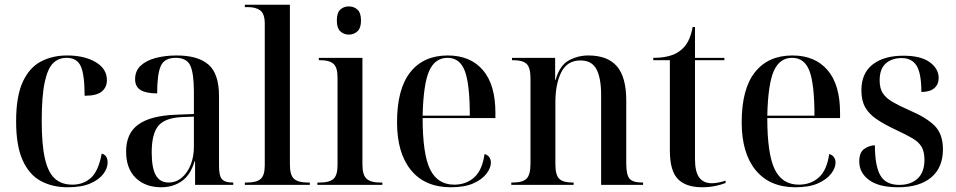

<svg xmlns="http://www.w3.org/2000/svg" viewBox="-20 -780 4035 810"><path d="M266 10Q201 10 152 -16.5Q103 -43 75.5 -104Q48 -165 48 -268Q48 -374 76 -434.5Q104 -495 152.5 -520.5Q201 -546 263 -546Q336 -546 383.5 -518Q431 -490 431 -442Q431 -412 409.5 -394Q388 -376 337 -376Q337 -464 321 -500Q305 -536 261 -536Q227 -536 204 -513.5Q181 -491 168.5 -432.5Q156 -374 156 -269Q156 -170 169.5 -111Q183 -52 211.5 -26.5Q240 -1 285 -1Q333 -1 364.5 -30.5Q396 -60 409 -132Q434 -126 434 -94Q434 -71 416.5 -47Q399 -23 362 -6.5Q325 10 266 10Z M660 10Q593 10 552.5 -29.5Q512 -69 512 -141Q512 -218 564 -255Q616 -292 721 -296L798 -299V-392Q798 -470 783 -503Q768 -536 721 -536Q674 -536 658.5 -502Q643 -468 643 -386Q597 -386 573.5 -400Q550 -414 550 -446Q550 -481 573.5 -503Q597 -525 637 -535.5Q677 -546 726 -546Q815 -546 859.5 -507.5Q904 -469 904 -374V-80Q904 -38 916.5 -24Q929 -10 961 -10H964V0H803V-100H801Q784 -42 747 -16Q710 10 660 10ZM691 -10Q723 -10 747 -30.5Q771 -51 784.5 -85Q798 -119 798 -160V-288L745 -286Q674 -282 647 -248Q620 -214 620 -137Q620 -71 637.5 -40.5Q655 -10 691 -10Z M1013 0V-10H1024Q1062 -10 1079.5 -25Q1097 -40 1097 -83V-679Q1097 -722 1078 -736Q1059 -750 1026 -750H1013V-760H1203V-86Q1203 -41 1220.5 -25.5Q1238 -10 1277 -10H1287V0Z M1452 -634Q1430 -634 1415.5 -648Q1401 -662 1401 -693Q1401 -726 1415.5 -739.5Q1430 -753 1452 -753Q1473 -753 1488 -739.5Q1503 -726 1503 -693Q1503 -662 1488 -648Q1473 -634 1452 -634ZM1319 0V-10H1332Q1369 -10 1386.5 -25Q1404 -40 1404 -84V-453Q1404 -496 1386.5 -511Q1369 -526 1333 -526H1325V-536H1509V-86Q1509 -41 1527 -25.5Q1545 -10 1581 -10H1593V0Z M1882 10Q1773 10 1714 -62Q1655 -134 1655 -264Q1655 -405 1711 -475.5Q1767 -546 1869 -546Q1964 -546 2017 -484.5Q2070 -423 2070 -304V-282H1763Q1763 -130 1794.5 -65.5Q1826 -1 1896 -1Q1947 -1 1981 -32Q2015 -63 2024 -130Q2037 -127 2044 -117Q2051 -107 2051 -94Q2051 -72 2032.5 -47.5Q2014 -23 1977 -6.5Q1940 10 1882 10ZM1962 -292Q1962 -425 1941 -480.5Q1920 -536 1868 -536Q1815 -536 1790.5 -480.5Q1766 -425 1763 -292Z M2137 0V-10H2145Q2184 -10 2201 -26Q2218 -42 2218 -90V-449Q2218 -495 2201.5 -510.5Q2185 -526 2147 -526H2140V-536H2322V-443H2324Q2341 -504 2379.5 -525Q2418 -546 2462 -546Q2543 -546 2582.5 -500.5Q2622 -455 2622 -355V-91Q2622 -42 2636 -26Q2650 -10 2689 -10H2693V0H2516V-380Q2516 -450 2496.5 -487.5Q2477 -525 2429 -525Q2373 -525 2348 -475.5Q2323 -426 2323 -348V-89Q2323 -41 2339.5 -25.5Q2356 -10 2394 -10H2400V0Z M2942 10Q2874 10 2840 -24.5Q2806 -59 2806 -145V-526H2736V-536Q2810 -536 2848 -565Q2870 -581 2883 -606Q2896 -631 2902 -666H2912V-536H3036V-526H2912V-109Q2912 -55 2930 -31Q2948 -7 2983 -7Q3008 -7 3041 -18V-8Q3027 -2 3000 4Q2973 10 2942 10Z M3336 10Q3227 10 3168 -62Q3109 -134 3109 -264Q3109 -405 3165 -475.5Q3221 -546 3323 -546Q3418 -546 3471 -484.5Q3524 -423 3524 -304V-282H3217Q3217 -130 3248.5 -65.5Q3280 -1 3350 -1Q3401 -1 3435 -32Q3469 -63 3478 -130Q3491 -127 3498 -117Q3505 -107 3505 -94Q3505 -72 3486.5 -47.5Q3468 -23 3431 -6.5Q3394 10 3336 10ZM3416 -292Q3416 -425 3395 -480.5Q3374 -536 3322 -536Q3269 -536 3244.5 -480.5Q3220 -425 3217 -292Z M3769 10Q3688 10 3646.5 -20.5Q3605 -51 3605 -99Q3605 -138 3627 -152.5Q3649 -167 3671 -167Q3671 -80 3694 -40Q3717 0 3774 0Q3822 0 3851 -26.5Q3880 -53 3880 -106Q3880 -140 3868 -160.5Q3856 -181 3829.5 -196.5Q3803 -212 3760 -232Q3711 -255 3678.5 -277Q3646 -299 3630 -327.5Q3614 -356 3614 -399Q3614 -471 3661.5 -508Q3709 -545 3791 -545Q3865 -545 3902.5 -517.5Q3940 -490 3940 -451Q3940 -424 3921.5 -408Q3903 -392 3867 -392Q3867 -470 3847 -502.5Q3827 -535 3784 -535Q3742 -535 3716.5 -512Q3691 -489 3691 -441Q3691 -407 3704.5 -386.5Q3718 -366 3745.5 -350Q3773 -334 3816 -315Q3887 -285 3922.5 -250Q3958 -215 3958 -150Q3958 -73 3908.5 -31.5Q3859 10 3769 10Z"/></svg>

Font: Noto Serif Display SemiCondensed Medium
Style: Regular
Weight: 500
Width: 4
Designer: Monotype Design Team
Foundry: Monotype Imaging Inc.
Version: Version 2.009